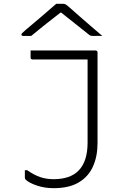

<svg xmlns="http://www.w3.org/2000/svg" viewBox="-20 -964 640 1004"><path d="M260 -27Q346 -27 390 -71Q438 -119 438 -218V-653H151Q140 -653 140 -664V-700H479Q490 -700 490 -689V-215Q490 -146 466 -93Q442 -40 391.5 -10Q341 20 260 20Q213 20 172 6Q131 -8 114 -25Q110 -29 110 -35V-74H122Q158 -49 190 -38Q222 -27 260 -27ZM274 -944H310Q318 -944 324 -940.5Q330 -937 346 -923Q354 -916 373.5 -898.5Q393 -881 418 -859.5Q443 -838 468.5 -816Q494 -794 515 -776Q503 -777 492.5 -776.5Q482 -776 470 -776Q459 -776 454 -777.5Q449 -779 441 -786Q426 -798 389 -827.5Q352 -857 300 -898H296Q244 -858 207.5 -828.5Q171 -799 143 -776H104Q92 -776 92 -783Q92 -787 96.5 -791.5Q101 -796 117 -810Q130 -821 151.5 -839Q173 -857 197 -877.5Q221 -898 241.5 -916Q262 -934 274 -944Z"/></svg>

Font: Recursive Mn Lnr St Lt
Style: Regular
Weight: 300
Monospace: yes
Version: Version 1.079;hotconv 1.0.112;makeotfexe 2.5.65598; ttfautoh